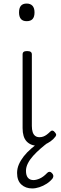

<svg xmlns="http://www.w3.org/2000/svg" viewBox="-20 -802 341 1079"><path d="M192 17Q171 17 155.5 10.5Q140 4 129 -8Q118 -20 112.5 -38.5Q107 -57 107 -82V-496Q107 -506 113 -510.5Q119 -515 132 -515Q146 -515 152.5 -510.5Q159 -506 159 -496V-94Q159 -74 163.5 -60Q168 -46 177.5 -38.5Q187 -31 202 -31Q213 -31 223 -34.5Q233 -38 243 -45.5Q253 -53 263 -63Q269 -69 275.5 -68Q282 -67 288 -59Q293 -54 295 -48Q297 -42 292 -35Q281 -20 264.5 -8Q248 4 229.5 10.5Q211 17 192 17ZM130 -683Q108 -683 97.5 -695.5Q87 -708 87 -732Q87 -757 97.5 -769.5Q108 -782 130 -782Q151 -782 162.5 -769.5Q174 -757 174 -732Q174 -707 163 -695Q152 -683 130 -683ZM161 257Q124 257 100 235Q76 213 76 170Q76 145 86 122Q96 99 113.5 76.5Q131 54 155.5 33Q180 12 210 -10H254V-4Q231 13 208 33Q185 53 166.5 73.5Q148 94 137 115.5Q126 137 126 158Q126 184 137 197Q148 210 168 210Q184 210 204 201Q224 192 244 171Q250 164 257 163.5Q264 163 270 169Q278 176 279.5 184Q281 192 276 200Q263 217 243 230Q223 243 201.5 250Q180 257 161 257Z"/></svg>

Font: Playwrite BE WAL ExtraLight
Style: Regular
Weight: 250
Version: Version 1.002